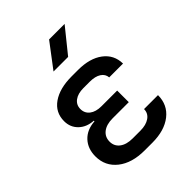

<svg xmlns="http://www.w3.org/2000/svg" viewBox="-220 -909 1041 1041"><g transform="rotate(-45 300.0 -389.0)"><path d="M337 7H278Q181 7 123.5 -38.5Q66 -84 66 -159Q66 -218 101 -255.5Q136 -293 197 -297V-302Q145 -305 113 -336Q81 -367 81 -414Q81 -481 135.5 -519Q190 -557 282 -557H331Q421 -557 474 -517Q527 -477 528 -409H422Q420 -436 396 -451.5Q372 -467 331 -467H282Q240 -467 215 -448.5Q190 -430 190 -398Q190 -366 214.5 -347Q239 -328 282 -328H402V-239H278Q231 -239 204 -218Q177 -197 177 -161Q177 -126 204 -105.5Q231 -85 278 -85H337Q381 -85 407.5 -103.5Q434 -122 434 -154H541Q541 -80 485.5 -36.5Q430 7 337 7ZM231 -645 337 -785H456L343 -645Z"/></g></svg>

Font: JetBrains Mono NL SemiBold
Style: Regular
Weight: 600
Designer: Philipp Nurullin, Konstantin Bulenkov
Foundry: JetBrains
Version: Version 2.304; ttfautohint (v1.8.4.7-5d5b)